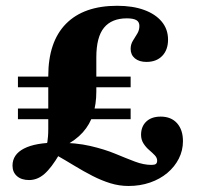

<svg xmlns="http://www.w3.org/2000/svg" viewBox="-20 -602 677 654"><path d="M137.1 -105.6Q140.3 -112.1 141.5 -119.4Q142.7 -126.6 143.5 -137.5Q144.4 -148.4 144.4 -162.9V-342.7Q144.4 -459.7 204.8 -521Q265.3 -582.3 379 -582.3Q432.3 -582.3 471 -568.1Q509.7 -554 531 -528.2Q552.4 -502.4 552.4 -466.9Q552.4 -432.3 532.7 -411.7Q512.9 -391.1 479 -391.1Q454 -391.1 439.5 -403.2Q425 -415.3 425 -435.5Q425 -450.8 432.7 -463.3Q440.3 -475.8 447.6 -487.5Q454.8 -499.2 454.8 -513.7Q454.8 -527.4 444.4 -533.5Q433.9 -539.5 412.1 -539.5Q360.5 -539.5 334.3 -507.7Q308.1 -475.8 308.1 -406.5V-290.3Q308.1 -247.6 297.2 -212.9Q286.3 -178.2 262.1 -151.2Q237.9 -124.2 199.2 -104.8ZM79 11.3Q53.2 11.3 37.9 -2Q22.6 -15.3 22.6 -37.9Q22.6 -75.8 61.7 -96Q100.8 -116.1 173.4 -116.1Q238.7 -116.1 287.5 -104.8Q336.3 -93.5 373 -78.2Q409.7 -62.9 439.5 -51.6Q469.4 -40.3 496 -40.3Q506.5 -40.3 510.9 -43.5Q515.3 -46.8 515.3 -54.8Q515.3 -64.5 507.3 -73Q499.2 -81.5 487.9 -91.1Q476.6 -100.8 468.5 -113.7Q460.5 -126.6 460.5 -142.7Q460.5 -171 478.2 -187.9Q496 -204.8 527.4 -204.8Q562.9 -204.8 583.1 -182.3Q603.2 -159.7 603.2 -121Q603.2 -89.5 589.1 -61.7Q575 -33.9 550 -12.9Q525 8.1 491.1 19.8Q457.3 31.5 417.7 31.5Q386.3 31.5 356 22.2Q325.8 12.9 295.2 -2.8Q264.5 -18.5 232.7 -37.9Q200.8 -57.3 166.9 -76.6H182.3Q154.8 -29.8 131 -9.3Q107.3 11.3 79 11.3ZM41.1 -196V-232.3H425V-196ZM41.1 -304.8V-341.1H425V-304.8Z"/></svg>

Font: Playfair 9pt Black
Style: Regular
Weight: 900
Designer: Claus Eggers Sørensen
Foundry: Claus Eggers Sørensen
Version: Version 2.203